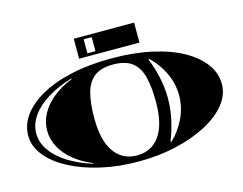

<svg xmlns="http://www.w3.org/2000/svg" viewBox="-115 -1040 1575 1245"><g transform="rotate(-15 672.5 -417.0)"><path d="M672 22Q537 22 419.5 -5Q302 -32 212.5 -79.5Q123 -127 72.5 -190Q22 -253 22 -325Q22 -397 67.5 -459.5Q113 -522 198 -569.5Q283 -617 403 -643.5Q523 -670 672 -670Q821 -670 941 -643.5Q1061 -617 1146 -569.5Q1231 -522 1276.5 -459.5Q1322 -397 1322 -325Q1322 -253 1271.5 -190Q1221 -127 1131.5 -79.5Q1042 -32 924.5 -5Q807 22 672 22ZM672 -19Q770 -19 824.5 -96Q879 -173 879 -324Q879 -424 861.5 -492Q844 -560 799 -594.5Q754 -629 672 -629Q591 -629 546 -594.5Q501 -560 483 -492Q465 -424 465 -324Q465 -173 520 -96Q575 -19 672 -19ZM384 -40 385 -44Q315 -72 261.5 -115Q208 -158 178.5 -211.5Q149 -265 149 -325Q149 -385 179 -439Q209 -493 263.5 -536Q318 -579 389 -607L388 -611Q295 -584 224.5 -540.5Q154 -497 115 -442Q76 -387 76 -325Q76 -264 114.5 -209.5Q153 -155 222.5 -111.5Q292 -68 384 -40ZM909 -47Q965 -99 1000 -172.5Q1035 -246 1035 -325Q1035 -405 1000 -478Q965 -551 909 -603L903 -601Q929 -538 944.5 -467Q960 -396 960 -325Q960 -255 944.5 -183.5Q929 -112 903 -49ZM470 -722V-856H875V-722ZM531 -742H585V-836H531Z"/></g></svg>

Font: Diplomata
Style: Regular
Weight: 400
Designer: Eduardo Rodriguez Tunni
Foundry: Eduardo Rodriguez Tunni
Version: Version 1.002; ttfautohint (v1.8.4.7-5d5b);gftools[0.9.23]